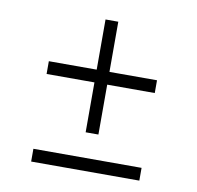

<svg xmlns="http://www.w3.org/2000/svg" viewBox="-64 -690 670 652"><g transform="rotate(10 271.0 -364.5)"><path d="M84 -451H249V-624H293V-451H457V-407H293V-235H249V-407H84ZM84 -149H457V-105H84Z"/></g></svg>

Font: Encode Sans Wide
Style: ExtraLight
Weight: 200
Designer: Pablo Impallari, Andres Torresi
Foundry: Pablo Impallari, Andres Torresi
Version: Version 1.000; ttfautohint (v1.00) -l 8 -r 50 -G 200 -x 14 -